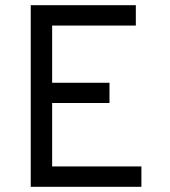

<svg xmlns="http://www.w3.org/2000/svg" viewBox="-20 -720 656 740"><path d="M98.5 0V-700H503.5V-621.5H181V-401H402V-323H181V-78.5H525V0Z"/></svg>

Font: Overpass Mono Light
Style: Regular
Weight: 400
Monospace: yes
Version: Version 4.000